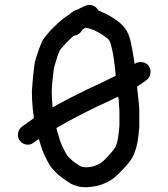

<svg xmlns="http://www.w3.org/2000/svg" viewBox="-20 -700 687 783"><path d="M61 -126C67.7 -117.3 76.5 -112.2 87.5 -110.5C98.5 -108.8 108.3 -111.3 117 -118L138 -133C138.7 -132.3 139 -131.7 139 -131C142.3 -119.7 145.7 -109 149 -99C152.3 -89 156.3 -78.7 161 -68L176 -38C183.3 -24 193.3 -11 206 1C216.7 12.3 228.7 22.3 242 31C253.3 39 261.7 44.7 267 48C275 52.7 285.3 56.7 298 60C311.3 63.3 326 64.3 342 63C356.7 61.7 369.3 59.7 380 57C389.3 54.3 398 51.3 406 48C414.7 44.7 423 40.3 431 35C440.3 29.7 450 22 460 12C469.3 3.3 480 -7.7 492 -21C506 -36.3 516.2 -50.3 522.5 -63C528.8 -75.7 534 -90.7 538 -108C541.3 -123.3 543.7 -137 545 -149C546.3 -159.7 547.3 -170.7 548 -182V-215V-254C547.3 -268.7 546 -283.7 544 -299C542.7 -313.7 541.3 -326 540 -336C539.3 -339.3 539 -343 539 -347C549.7 -354.3 558.7 -360.3 566 -365L578 -374C586.7 -380.7 591.8 -389.7 593.5 -401C595.2 -412.3 592.8 -422.3 586.5 -431C580.2 -439.7 571.3 -444.8 560 -446.5C548.7 -448.2 538.7 -446 530 -440L529 -439C527 -454.3 524 -472.7 520 -494C516 -516 512.7 -532 510 -542C506.7 -553.3 502.3 -564 497 -574C489.7 -587.3 477.3 -600.7 460 -614C446 -624 433.7 -632 423 -638C413 -643.3 403.3 -648 394 -652C390 -653.3 385.7 -655 381 -657C376.3 -667 368.7 -673.8 358 -677.5C347.3 -681.2 337 -680.7 327 -676L310 -668C306.7 -666.7 303 -664.7 299 -662C294.3 -660.7 290.3 -659.3 287 -658C279 -654.7 271.3 -649.3 264 -642L252 -634C241.3 -626.7 230.7 -618.3 220 -609C204.7 -595 190.7 -581 178 -567C164 -551 155 -538.7 151 -530C148.3 -524 144.3 -514 139 -500C134.3 -486.7 130.3 -474.7 127 -464C123 -451.3 120.3 -438.7 119 -426C117.7 -415.3 116 -399.7 114 -379C112 -357 110.7 -340 110 -328C110 -315.3 110.3 -303 111 -291C111.7 -279.7 112.5 -268.5 113.5 -257.5C114.5 -246.5 116 -235 118 -223V-218C110.7 -212.7 104 -208 98 -204L69 -183C60.3 -176.3 55.2 -167.3 53.5 -156C51.8 -144.7 54.3 -134.7 61 -126ZM317 -580C319 -581.3 320.7 -582.3 322 -583C324.7 -584.3 327 -585.6 329 -587C332.3 -586.3 337 -585.3 343 -584L364 -577C369.3 -574.3 375.7 -571 383 -567C391 -563 400.7 -556.7 412 -548C418.7 -543.3 423 -539.3 425 -536C428.3 -530.7 430.7 -525 432 -519C434 -512.3 437 -499.3 441 -480C444.3 -460 446.7 -443.3 448 -430C449.3 -416.7 450.7 -403.7 452 -391C432.7 -381.7 408.7 -370 380 -356C324.7 -330.7 269.3 -303 214 -273C207.3 -269 200.7 -265.3 194 -262V-265C193.3 -275.7 192.7 -286 192 -296C191.3 -305.3 191 -315.3 191 -326C191 -336.7 192 -351.7 194 -371C196 -391 197.7 -405.7 199 -415C200.3 -423.7 202.3 -432 205 -440C207.7 -450 211 -461 215 -473C219 -483 222 -490.3 224 -495C226.7 -499 231.7 -505 239 -513C249.7 -525 261.3 -536.7 274 -548L280 -554C292.7 -555.3 302.7 -560.7 310 -570ZM462 -306C462.7 -301.3 463.3 -296 464 -290C465.3 -277.3 466.3 -264.3 467 -251V-215V-186C466.3 -176.7 465.3 -167.3 464 -158C463.3 -148.7 461.7 -137.7 459 -125C456.3 -114.3 453.5 -106 450.5 -100C447.5 -94 441.3 -86 432 -76C421.3 -63.3 412 -53.3 404 -46C398 -40.7 393 -36.7 389 -34C384.3 -31.3 379.7 -29 375 -27C370.3 -25 364.7 -23 358 -21C353.3 -19.7 346 -18.7 336 -18C328.7 -17.3 322.7 -17.7 318 -19C313.3 -19.7 310.3 -20.7 309 -22C305 -24 298 -28.3 288 -35C278.7 -41.7 270.3 -48.7 263 -56C256.3 -62.7 251.3 -69.3 248 -76L235 -102C231 -110 227.7 -118 225 -126C222.3 -134 219.7 -143 217 -153C214.3 -160.3 212 -168.7 210 -178C222.7 -185.3 236.7 -193.3 252 -202C306 -231.3 360 -258.3 414 -283C432.7 -291.7 448.7 -299.3 462 -306Z"/></svg>

Font: Ruji's Handwriting Font v.2.0
Style: Medium
Weight: 500
Version: Version 2.0